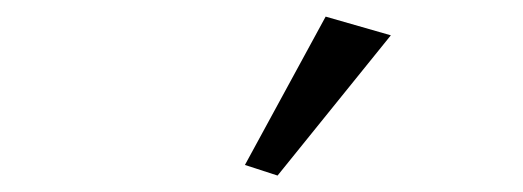

<svg xmlns="http://www.w3.org/2000/svg" viewBox="-20 -681 626 230"><path d="M312.5 -470.7 273.4 -483.4 370.1 -661.1 448.2 -638.7Z"/></svg>

Font: Crimson Pro ExtraLight
Style: Regular
Weight: 400
Version: Version 1.002